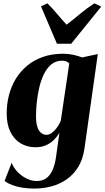

<svg xmlns="http://www.w3.org/2000/svg" viewBox="-20 -848 610 1120"><path d="M473 16.5Q464 81 436.2 126Q408.5 171 368 198.8Q327.5 226.5 279.8 239.2Q232 252 182 252Q141.5 252 108.5 246.5Q75.5 241 50 231Q24.5 221 6.5 208L48 101.5Q59 130.5 82.2 154.8Q105.5 179 135.2 193.5Q165 208 194.5 208Q227 208 249.5 192Q272 176 286.2 144.5Q300.5 113 307 66.5L326.5 -73Q314 -51.5 294.8 -32.2Q275.5 -13 248.8 -1Q222 11 186.5 11Q138.5 11 100.5 -11.8Q62.5 -34.5 40.8 -78.5Q19 -122.5 19 -186Q19 -241 32.2 -292.8Q45.5 -344.5 72.2 -388.2Q99 -432 138.8 -465Q178.5 -498 231 -516.2Q283.5 -534.5 348.5 -534.5Q380 -534.5 408.8 -528Q437.5 -521.5 459 -513L550.5 -532.5ZM384 -477.5Q379 -483.5 369 -488.8Q359 -494 342 -494Q306 -494 280 -472.8Q254 -451.5 236.5 -416Q219 -380.5 209 -337.2Q199 -294 194.5 -250.2Q190 -206.5 190 -169Q190 -138.5 195 -117.8Q200 -97 208.8 -84.8Q217.5 -72.5 228.2 -67Q239 -61.5 251 -61.5Q268 -61.5 284.5 -74.5Q301 -87.5 314.2 -106.5Q327.5 -125.5 334.5 -143ZM312 -593 219 -811 256.5 -828.5Q284.5 -801 312.5 -767.5Q340.5 -734 368.5 -704Q410 -736 449.2 -768.8Q488.5 -801.5 530.5 -828.5L570.5 -809.5L395.5 -593Z"/></svg>

Font: Merriweather 96pt Black
Style: Italic
Weight: 900
Italic angle: -7.8°
Version: Version 2.101